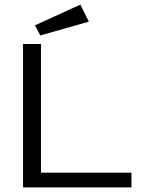

<svg xmlns="http://www.w3.org/2000/svg" viewBox="-20 -814 665 834"><path d="M80 0V-623H158V-64H551V0ZM155 -660 132 -704 329 -794 366 -720Z"/></svg>

Font: Inconsolata Expanded Thin
Style: Regular
Weight: 100
Width: 7
Monospace: yes
Designer: Raph Levien, Cyreal, Brenton Simpson
Foundry: Raph Levien, Cyreal, Google
Version: Version 3.100; ttfautohint (v1.8.4.7-5d5b)